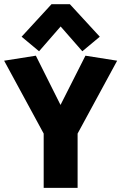

<svg xmlns="http://www.w3.org/2000/svg" viewBox="-25 -914 590 934"><path d="M187.5 0V-264.2L-4.9 -618.7L149.4 -643.1L290.5 -361.3H248L390.6 -643.1L544.9 -618.7L352.5 -264.2V0ZM165 -664.6 80.1 -735.4 225.6 -893.6H314.9L460.4 -735.4L375.5 -664.6L270 -785.2Z"/></svg>

Font: Anaheim ExtraBold
Style: Regular
Weight: 800
Version: Version 2.001